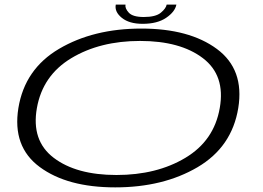

<svg xmlns="http://www.w3.org/2000/svg" viewBox="-20 -805 1138 830"><path d="M478 5Q271 5 151.8 -83Q32.5 -171 59.5 -338Q87 -506.5 235.5 -594Q384 -681.5 591.2 -681.5Q798.5 -681.5 917.8 -593.2Q1037 -505 1010 -338Q982.5 -169.5 834 -82.2Q685.5 5 478 5ZM483.5 -48.5Q657.5 -48.5 781.5 -122.8Q905.5 -197 930 -338Q955 -479 857.2 -553.5Q759.5 -628 585.5 -628Q412 -628 288.2 -553.5Q164.5 -479 139.5 -338Q114.5 -197 212.2 -122.8Q310 -48.5 483.5 -48.5ZM596.5 -702Q538.5 -702 506.5 -728Q474.5 -754 480.5 -785H522.5Q519.5 -769 536.8 -750.2Q554 -731.5 601.5 -731.5Q653 -731.5 675.2 -750Q697.5 -768.5 700.5 -785H742.5Q736.5 -754 698.2 -728Q660 -702 596.5 -702Z"/></svg>

Font: Anybody UltraExpanded Light
Style: Italic
Weight: 300
Width: 9
Italic angle: -10°
Designer: Tyler Finck
Foundry: Etcetera Type Company
Version: Version 1.010; ttfautohint (v1.8.3) -l 8 -r 50 -G 200 -x 14 